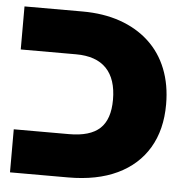

<svg xmlns="http://www.w3.org/2000/svg" viewBox="-47 -656 691 702"><g transform="rotate(5 298.5 -304.5)"><path d="M15 0V-158H218Q295 -158 331 -191.5Q367 -225 367 -297Q367 -373 329.5 -412Q292 -451 218 -451H15V-609H228Q305 -609 366.5 -587.5Q428 -566 472 -525.5Q516 -485 539 -427Q562 -369 562 -297Q562 -204 522.5 -137.5Q483 -71 408.5 -35.5Q334 0 228 0Z"/></g></svg>

Font: Noto Sans Hebrew Black
Style: Regular
Weight: 900
Designer: Monotype Design Team
Foundry: Monotype Imaging Inc.
Version: Version 2.003